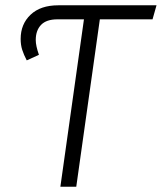

<svg xmlns="http://www.w3.org/2000/svg" viewBox="-20 -705 611 725"><path d="M556 -632H357L268 0H208L297 -632H197Q155 -632 135 -611Q115 -590 115 -554Q115 -532 127 -498L81 -477Q70 -498 64 -516.5Q58 -535 58 -558Q58 -614 95.5 -649.5Q133 -685 200 -685H571Z"/></svg>

Font: FiraGO Light
Style: Italic
Weight: 300
Italic angle: -8°
Designer: bBox Type GmbH
Foundry: bBox Type GmbH
Version: Version 1.001